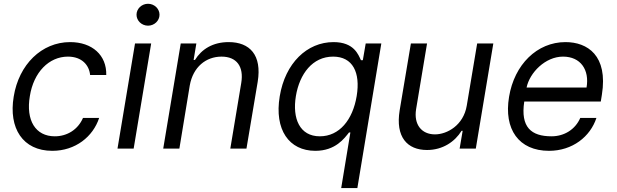

<svg xmlns="http://www.w3.org/2000/svg" viewBox="-20 -771 3201 996"><path d="M251.4 11.4C371.8 11.4 462.7 -62.5 494.3 -159.1H410.5C384.6 -99.4 329.2 -63.9 264.2 -63.9C164.4 -63.9 113.3 -146.3 134.9 -272.7C154.5 -396.3 234 -477.3 332.4 -477.3C405.9 -477.3 442.8 -431.8 447.4 -382.1H531.2C533.7 -484.4 458.5 -552.6 343.8 -552.6C195.7 -552.6 77.8 -436.1 51.1 -269.9C23.8 -106.5 97.7 11.4 251.4 11.4Z M589.5 0H673.3L764.2 -545.5H680.4ZM688.2 -694.6C688.2 -663.4 715.2 -637.8 747.9 -637.8C780.5 -637.8 807.5 -663.4 807.5 -694.6C807.5 -725.9 780.5 -751.4 747.9 -751.4C715.2 -751.4 688.2 -725.9 688.2 -694.6Z M964.5 -328.1C981.5 -423.3 1048.3 -477.3 1129.3 -477.3C1207.4 -477.3 1245.7 -426.1 1231.5 -340.9L1174.7 0H1258.5L1316.8 -346.6C1339.5 -485.8 1275.6 -552.6 1166.2 -552.6C1083.8 -552.6 1025.6 -515.6 991.5 -460.2H984.4L998.6 -545.5H917.6L826.7 0H910.5Z M1750 204.5H1833.8L1958.1 -545.5H1877.1L1862.2 -458.8H1852.3C1838.8 -487.2 1816.8 -552.6 1710.2 -552.6C1572.4 -552.6 1459.2 -443.2 1431.1 -271.3C1402.3 -98 1479.4 11.4 1615.8 11.4C1720.9 11.4 1767 -54 1790.5 -83.8H1797.6ZM1514.9 -272.7C1534.1 -387.8 1601.2 -477.3 1708.1 -477.3C1810 -477.3 1850.5 -394.9 1830.3 -272.7C1809.7 -149.1 1740.4 -63.9 1639.2 -63.9C1534.4 -63.9 1495.7 -156.2 1514.9 -272.7Z M2401.3 -223C2384.2 -120.7 2299 -73.9 2236.5 -73.9C2166.9 -73.9 2125.7 -125 2138.5 -204.5L2195.3 -545.5H2111.5L2053.3 -198.9C2030.5 -59.7 2093 7.1 2195.3 7.1C2277.7 7.1 2340.2 -36.9 2374.3 -92.3H2380L2364.3 0H2448.2L2539.1 -545.5H2455.3Z M2828.1 11.4C2949.9 11.4 3042.3 -62.5 3073.9 -159.1H2990.1C2964.1 -99.4 2907.3 -63.9 2840.9 -63.9C2735.8 -63.9 2679.3 -110.8 2699.6 -244.3H3096.6L3102.3 -279.8C3134.9 -483.3 3027.3 -552.6 2913.4 -552.6C2766 -552.6 2648.1 -436.1 2620.7 -268.5C2592.7 -100.9 2670.8 11.4 2828.1 11.4ZM2711.6 -316.8C2727.6 -394.2 2808.9 -477.3 2900.6 -477.3C2991.8 -477.3 3038.7 -409.1 3022.7 -316.8Z"/></svg>

Font: Magic Ui Pro
Style: Italic
Weight: 400
Italic angle: -9.39999°
Designer: Stefan Endress, Andreas Faust
Version: Version 1.000;FEAKit 1.0